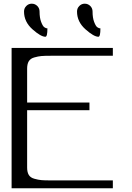

<svg xmlns="http://www.w3.org/2000/svg" viewBox="-20 -1006 706 1026"><path d="M391.6 -944.3Q391.6 -961.9 403.8 -974.1Q416 -986.3 432.6 -986.3Q450.2 -986.3 462.4 -974.1Q474.6 -961.9 474.6 -944.3Q474.6 -911.1 482.9 -889.2Q491.2 -867.2 499.5 -860.8Q507.8 -854.5 516.6 -854.5Q516.6 -809.6 505.9 -809.6Q481.4 -809.6 436.5 -849.6Q391.6 -889.6 391.6 -944.3ZM108.4 -944.3Q108.4 -961.9 120.6 -974.1Q132.8 -986.3 149.4 -986.3Q167 -986.3 179.2 -974.1Q191.4 -961.9 191.4 -944.3Q191.4 -911.1 199.7 -889.2Q208 -867.2 216.3 -860.8Q224.6 -854.5 233.4 -854.5Q233.4 -809.6 222.7 -809.6Q198.2 -809.6 153.3 -849.6Q108.4 -889.6 108.4 -944.3ZM583 -750V-708H250Q216.8 -708 200.7 -706.5Q184.6 -705.1 163.6 -699.2Q142.6 -693.4 133.8 -678.7Q125 -664.1 125 -639.6V-458H458V-417H125V-110.4Q125 -85.9 133.8 -71.3Q142.6 -56.6 163.6 -50.8Q184.6 -44.9 200.7 -43.5Q216.8 -42 250 -42H583V0H42V-750Z"/></svg>

Font: okolaks
Style: Regular
Weight: 500
Version: Version 000.6.0